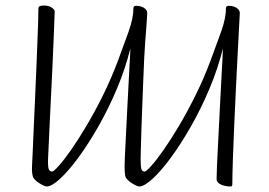

<svg xmlns="http://www.w3.org/2000/svg" viewBox="-20 -671 975 695"><path d="M149 4Q145 4 137.5 0.5Q130 -3 122 -8Q114 -13 108 -19Q102 -25 100 -29Q98 -34 96.5 -44.5Q95 -55 96 -72Q97 -89 98.5 -124Q100 -159 102 -205.5Q104 -252 106.5 -304.5Q109 -357 111 -409Q113 -461 115 -507.5Q117 -554 118 -588.5Q119 -623 119 -639Q119 -647 125 -649Q131 -651 138 -651Q154 -651 164 -645.5Q174 -640 178 -632Q178 -631 177 -602Q176 -573 174 -525.5Q172 -478 169.5 -421.5Q167 -365 164 -309Q161 -253 159 -205.5Q157 -158 155.5 -128.5Q154 -99 154 -98Q153 -67 156.5 -58.5Q160 -50 169 -50Q174 -50 192.5 -70.5Q211 -91 237 -128Q263 -165 293 -215.5Q323 -266 353 -326.5Q383 -387 408 -454Q428 -508 445.5 -556.5Q463 -605 463 -642Q463 -646 465.5 -648Q468 -650 473 -650Q483 -650 492 -647Q501 -644 507 -638Q513 -632 513 -623Q513 -619 511.5 -598.5Q510 -578 508.5 -556Q507 -534 506 -525Q504 -499 502 -460.5Q500 -422 498.5 -377.5Q497 -333 495 -288.5Q493 -244 492 -205Q491 -166 490 -137.5Q489 -109 489 -98Q489 -67 492 -58.5Q495 -50 504 -50Q509 -50 527.5 -70.5Q546 -91 572 -128Q598 -165 628 -215.5Q658 -266 688 -326.5Q718 -387 743 -454Q763 -508 780.5 -556.5Q798 -605 798 -642Q798 -646 800.5 -648Q803 -650 808 -650Q818 -650 827 -647Q836 -644 842 -638Q848 -632 848 -623Q848 -622 846 -585.5Q844 -549 841 -490Q838 -431 834.5 -361Q831 -291 828 -221.5Q825 -152 823 -94.5Q821 -37 821 -4Q821 0 819.5 2Q818 4 813 4Q802 4 790.5 1Q779 -2 771.5 -8Q764 -14 764 -23Q764 -35 765.5 -73Q767 -111 770 -163.5Q773 -216 775.5 -272.5Q778 -329 781 -379Q784 -429 785.5 -461Q787 -493 787 -496Q769 -423 738.5 -350.5Q708 -278 671.5 -214Q635 -150 599 -101Q563 -52 532.5 -24Q502 4 484 4Q480 4 472.5 0.5Q465 -3 457 -8Q449 -13 443 -19Q437 -25 435 -29Q433 -34 432 -44.5Q431 -55 431 -72Q431 -81 432.5 -114Q434 -147 436.5 -194Q439 -241 441.5 -292.5Q444 -344 446.5 -389Q449 -434 450.5 -463.5Q452 -493 452 -496Q434 -423 403.5 -350.5Q373 -278 336.5 -214Q300 -150 264 -101Q228 -52 197.5 -24Q167 4 149 4Z"/></svg>

Font: Briem Hand Thin
Style: Regular
Weight: 100
Designer: Gunnlaugur SE Briem, Eben Sorkin
Foundry: Sorkin Type Co.
Version: Version 1.003